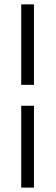

<svg xmlns="http://www.w3.org/2000/svg" viewBox="-20 -731 257 883"><path d="M77.6 131.8V-244.6H136.2V131.8ZM136.2 -340.8H77.6V-710.9H136.2Z"/></svg>

Font: Melbourne
Style: Light
Weight: 300
Designer: Google
Version: Version 2.000980; 2014